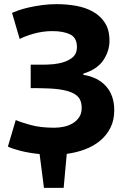

<svg xmlns="http://www.w3.org/2000/svg" viewBox="-20 -732 610 926"><path d="M128 -307V-420H154Q164 -420 178.5 -420Q193 -420 208.5 -420.5Q224 -421 238.5 -422.5Q253 -424 262 -426Q300 -433 325.5 -451.5Q351 -470 351 -505Q351 -550 318.5 -566Q286 -582 232 -582Q208 -582 184.5 -578.5Q161 -575 140.5 -569Q120 -563 103 -556.5Q86 -550 75 -544L38 -670Q49 -675 70.5 -682.5Q92 -690 121 -696.5Q150 -703 184 -707.5Q218 -712 253 -712Q301 -712 346.5 -704Q392 -696 428 -676Q464 -656 486 -622Q508 -588 508 -536Q508 -485 478 -441Q448 -397 382 -377V-371Q452 -360 491.5 -316Q531 -272 531 -200Q531 -152 512.5 -115.5Q494 -79 462.5 -53Q431 -27 389.5 -11.5Q348 4 302 10L287 174H192L171 11Q121 6 81 -4Q41 -14 18 -25L56 -153Q81 -142 128.5 -129Q176 -116 242 -116Q265 -116 288.5 -121Q312 -126 331 -137.5Q350 -149 362 -167Q374 -185 374 -212Q374 -235 365.5 -252Q357 -269 336.5 -280.5Q316 -292 281.5 -298.5Q247 -305 196 -306Q183 -306 176.5 -306.5Q170 -307 154 -307Z"/></svg>

Font: PT Sans Caption
Style: Bold
Weight: 700
Designer: A.Korolkova, O.Umpeleva, V.Yefimov
Foundry: ParaType Ltd
Version: Version 2.003W OFL